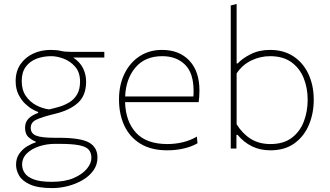

<svg xmlns="http://www.w3.org/2000/svg" viewBox="-20 -759 1685 981"><path d="M247 202Q174.5 202 134.2 184Q94 166 78 138.5Q62 111 62 83Q62 49 79 25.5Q96 2 119.5 -12Q143 -26 162 -31V-36Q148 -40 128 -56.2Q108 -72.5 108 -106Q108 -135.5 126.2 -153.5Q144.5 -171.5 175 -182V-187Q166 -189.5 147.2 -199.8Q128.5 -210 108.5 -229Q88.5 -248 74.2 -276.8Q60 -305.5 60 -345Q60 -394.5 84.2 -430.2Q108.5 -466 149.2 -485Q190 -504 239 -504Q270 -504 290.5 -499Q310.5 -494 345 -494H513V-465H354Q389 -442 404.5 -410Q420 -378 420 -342Q420 -271 377.8 -233Q335.5 -195 259 -177Q197 -162 167 -148.2Q137 -134.5 137 -106Q137 -77 164.5 -66Q192 -55 258 -55H281Q391.5 -55 434.8 -30.8Q478 -6.5 478 46Q478 83 457.2 112Q436.5 141 402.2 161Q368 181 327.5 191.5Q287 202 247 202ZM231 -200Q255.5 -205.5 282.8 -213.5Q310 -221.5 334.2 -236.2Q358.5 -251 373.8 -276.5Q389 -302 389 -342Q389 -389 364.5 -417.5Q340 -446 305.8 -459Q271.5 -472 242 -472Q200.5 -472 166.2 -458.8Q132 -445.5 111.5 -417.5Q91 -389.5 91 -345Q91 -299.5 111.8 -269Q132.5 -238.5 164.5 -221.5Q196.5 -204.5 231 -200ZM245 170Q311 170 356 150.8Q401 131.5 424 103.2Q447 75 447 48Q447 22 433.8 6.2Q420.5 -9.5 384.8 -16.8Q349 -24 282 -24H261Q218 -24 179.5 -11.2Q141 1.5 117 25.2Q93 49 93 82Q93 105.5 106.5 125.5Q120 145.5 153 157.8Q186 170 245 170Z M835 9Q752 9 697.2 -24.8Q642.5 -58.5 615.2 -117.2Q588 -176 588 -251Q588 -324.5 615.8 -381.8Q643.5 -439 693 -471.5Q742.5 -504 808 -504Q896 -504 947.5 -449.2Q999 -394.5 999 -297Q999 -262.5 995 -237H619Q622 -138.5 675 -80.8Q728 -23 835 -23Q875 -23 913.2 -32Q951.5 -41 986 -61L989 -27Q960.5 -10 920 -0.5Q879.5 9 835 9ZM809 -472Q721 -472 672 -414Q623 -356 619.5 -266H968Q969 -273.5 969 -281Q969 -288 969 -295Q969 -386 925 -429Q881 -472 809 -472Z M1362 9Q1309 9 1267.2 -11.5Q1225.5 -32 1194 -70H1188V0H1159V-731L1189 -739V-435H1195Q1217 -460 1260.5 -482Q1304 -504 1360 -504Q1429.5 -504 1479.5 -471Q1529.5 -438 1556.2 -380.2Q1583 -322.5 1583 -249Q1583 -179.5 1558.2 -120.8Q1533.5 -62 1484.2 -26.5Q1435 9 1362 9ZM1362 -23Q1429 -23 1471 -55Q1513 -87 1532.5 -138.5Q1552 -190 1552 -249Q1552 -310.5 1531.2 -361Q1510.5 -411.5 1468 -441.8Q1425.5 -472 1360 -472Q1310 -472 1264.5 -450.2Q1219 -428.5 1189 -384V-124Q1219 -76 1261.2 -49.5Q1303.5 -23 1362 -23Z"/></svg>

Font: Heraclito Thin
Style: Regular
Weight: 100
Designer: Kostas Bartsokas (font) & Cristiano Sobral (main changes)
Foundry: Kostas Bartsokas (font) & Cristiano Sobral (main changes)
Version: Version 1.00;July 8, 2020;FontCreator 13.0.0.2655 64-bit